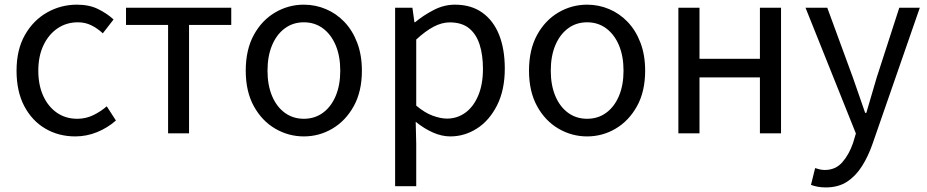

<svg xmlns="http://www.w3.org/2000/svg" viewBox="-20 -577 4014 831"><path d="M305.9 13.4Q233.9 13.4 176.3 -20.3Q118.7 -54 85.1 -117.6Q51.6 -181.2 51.6 -271Q51.6 -361.9 87.9 -425.7Q124.2 -489.4 183.9 -523.1Q243.5 -556.8 312.8 -556.8Q366 -556.8 404.6 -537.8Q443.1 -518.9 471.5 -492.7L425 -432.8Q401.8 -454.3 375.4 -467.4Q349.1 -480.5 317.1 -480.5Q267.7 -480.5 228.9 -454.2Q190.2 -427.8 168 -380.8Q145.8 -333.8 145.8 -271Q145.8 -208.7 167.2 -161.8Q188.7 -114.9 226.6 -88.9Q264.5 -62.9 314.3 -62.9Q351.7 -62.9 384 -78.7Q416.3 -94.4 442 -116.9L481.7 -55.4Q445.2 -23.3 399.9 -5Q354.6 13.4 305.9 13.4Z M707.5 0V-469H525.4V-543.4H980.9V-469H798.2V0Z M1295.1 13.4Q1228.6 13.4 1171 -20.3Q1113.4 -54 1078.5 -117.6Q1043.6 -181.2 1043.6 -271Q1043.6 -361.9 1078.5 -425.7Q1113.4 -489.4 1171 -523.1Q1228.6 -556.8 1295.1 -556.8Q1344.9 -556.8 1390.3 -537.7Q1435.7 -518.6 1470.8 -481.9Q1505.8 -445.3 1526 -392.1Q1546.3 -338.9 1546.3 -271Q1546.3 -181.2 1511.1 -117.6Q1475.8 -54 1418.7 -20.3Q1361.7 13.4 1295.1 13.4ZM1295.1 -62.9Q1342.2 -62.9 1377.7 -88.9Q1413.2 -114.9 1433 -161.8Q1452.7 -208.7 1452.7 -271Q1452.7 -333.8 1433 -380.8Q1413.2 -427.8 1377.7 -454.2Q1342.2 -480.5 1295.1 -480.5Q1248.1 -480.5 1212.6 -454.2Q1177.1 -427.8 1157.4 -380.8Q1137.8 -333.8 1137.8 -271Q1137.8 -208.7 1157.4 -161.8Q1177.1 -114.9 1212.6 -88.9Q1248.1 -62.9 1295.1 -62.9Z M1690.1 229V-543.4H1765L1773.7 -480.5H1776.1Q1813.2 -511.1 1857.5 -533.9Q1901.9 -556.8 1948.9 -556.8Q2019.4 -556.8 2067.5 -522.3Q2115.7 -487.8 2140.3 -426.1Q2164.8 -364.3 2164.8 -280Q2164.8 -187.5 2131.5 -121.5Q2098.3 -55.6 2044.7 -21.1Q1991.1 13.4 1928.9 13.4Q1892.3 13.4 1854.2 -3.3Q1816.1 -20 1779.2 -49.9L1781.5 45.2V229ZM1914.3 -63.7Q1959 -63.7 1994.3 -89.4Q2029.6 -115.2 2049.9 -163.6Q2070.3 -212 2070.3 -278.8Q2070.3 -339.2 2055.7 -384.5Q2041.1 -429.8 2009.8 -454.9Q1978.5 -480.1 1926.4 -480.1Q1892.3 -480.1 1856.6 -461.3Q1821 -442.4 1781.5 -405.9V-119.9Q1818.4 -88.7 1853 -76.2Q1887.6 -63.7 1914.3 -63.7Z M2521.1 13.4Q2454.6 13.4 2397 -20.3Q2339.4 -54 2304.5 -117.6Q2269.6 -181.2 2269.6 -271Q2269.6 -361.9 2304.5 -425.7Q2339.4 -489.4 2397 -523.1Q2454.6 -556.8 2521.1 -556.8Q2570.9 -556.8 2616.3 -537.7Q2661.7 -518.6 2696.8 -481.9Q2731.8 -445.3 2752 -392.1Q2772.3 -338.9 2772.3 -271Q2772.3 -181.2 2737.1 -117.6Q2701.8 -54 2644.7 -20.3Q2587.7 13.4 2521.1 13.4ZM2521.1 -62.9Q2568.2 -62.9 2603.7 -88.9Q2639.2 -114.9 2659 -161.8Q2678.7 -208.7 2678.7 -271Q2678.7 -333.8 2659 -380.8Q2639.2 -427.8 2603.7 -454.2Q2568.2 -480.5 2521.1 -480.5Q2474.1 -480.5 2438.6 -454.2Q2403.1 -427.8 2383.4 -380.8Q2363.8 -333.8 2363.8 -271Q2363.8 -208.7 2383.4 -161.8Q2403.1 -114.9 2438.6 -88.9Q2474.1 -62.9 2521.1 -62.9Z M2916.1 0V-543.4H3007.5V-322.5H3269V-543.4H3360.4V0H3269V-241.9H3007.5V0Z M3553.9 234.2Q3535.1 234.2 3519.1 231.2Q3503.2 228.2 3490 223.2L3508 150.5Q3516 153.3 3527.2 156Q3538.5 158.7 3549.7 158.7Q3596.2 158.7 3625.5 125.4Q3654.8 92 3672.1 41.9L3684.4 0.7L3466.4 -543.4H3560.6L3671.4 -241.5Q3684.4 -205.6 3697.7 -165.9Q3711.1 -126.2 3724.5 -88.4H3729.5Q3740.6 -125.8 3752.2 -165.5Q3763.8 -205.2 3774.5 -241.5L3872.2 -543.4H3961L3756.5 45.5Q3738 99 3711.1 141.7Q3684.2 184.4 3646.4 209.3Q3608.5 234.2 3553.9 234.2Z"/></svg>

Font: Shanggu Sans SC VF
Style: Regular
Weight: 250
Designer: GuiWonder
Version: Version 1.021